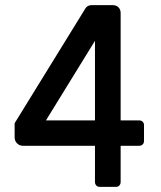

<svg xmlns="http://www.w3.org/2000/svg" viewBox="-20 -728 628 748"><path d="M368 0Q360 0 355 -5.5Q350 -11 350 -19V-160H70Q56 -160 46.5 -169.5Q37 -179 37 -193V-248L312 -694Q320 -708 337 -708H419Q433 -708 441.5 -699.5Q450 -691 450 -677V-259H522Q530 -259 535.5 -254Q541 -249 541 -241V-179Q541 -170 535.5 -165Q530 -160 522 -160H450V-19Q450 -11 445 -5.5Q440 0 432 0ZM159 -259H350V-569Z"/></svg>

Font: Miriam Libre SemiBold
Style: Regular
Weight: 600
Version: Version 2.000